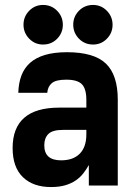

<svg xmlns="http://www.w3.org/2000/svg" viewBox="-20 -750 550 776"><path d="M186 6Q114 6 72.5 -34Q31 -74 31 -152Q31 -233 78 -274Q125 -315 219 -315H329V-346Q329 -391 311 -409.5Q293 -428 248 -428Q206 -428 189.5 -414Q173 -400 171 -375H54Q55 -414 66.5 -444.5Q78 -475 101.5 -496Q125 -517 162 -528Q199 -539 251 -539Q360 -539 408 -493Q456 -447 456 -347V0H339V-83Q329 -65 316 -48.5Q303 -32 285 -20Q267 -8 243 -1Q219 6 186 6ZM227 -102Q276 -102 302.5 -129Q329 -156 329 -207V-225H234Q192 -225 175.5 -208.5Q159 -192 159 -163Q159 -132 176 -117Q193 -102 227 -102ZM153.8 -570Q121 -570 98 -593.7Q75 -617.3 75 -650.2Q75 -683 98 -706.5Q121 -730 153.8 -730Q188 -730 211 -706.3Q234 -682.7 234 -649.8Q234 -617 211 -593.5Q188 -570 153.8 -570ZM356.2 -570Q322 -570 299 -593.7Q276 -617.3 276 -650.2Q276 -683 299 -706.5Q322 -730 356.2 -730Q389 -730 412 -706.3Q435 -682.7 435 -649.8Q435 -617 412 -593.5Q389 -570 356.2 -570Z"/></svg>

Font: Golos UI VF
Style: Regular
Weight: 400
Designer: A.Korolkova, Vitaly Kuzmin
Foundry: ParaType Ltd
Version: Version 2.000